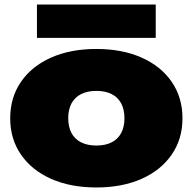

<svg xmlns="http://www.w3.org/2000/svg" viewBox="-20 -809 850 847"><path d="M405 18Q291 18 205.5 -20Q120 -58 72.5 -127Q25 -196 25 -287Q25 -379 72.5 -448Q120 -517 205.5 -555Q291 -593 405 -593Q519 -593 604.5 -555Q690 -517 737.5 -448Q785 -379 785 -287Q785 -196 737.5 -127Q690 -58 604.5 -20Q519 18 405 18ZM405 -167Q445 -167 472.5 -181Q500 -195 514.5 -222Q529 -249 529 -287Q529 -326 514.5 -353Q500 -380 472.5 -394Q445 -408 405 -408Q366 -408 338 -394Q310 -380 295.5 -353Q281 -326 281 -288Q281 -249 295.5 -222Q310 -195 338 -181Q366 -167 405 -167ZM143 -642V-789H667V-642Z"/></svg>

Font: Bounded
Style: Regular
Weight: 900
Designer: Vlad Churkin
Version: Version 1.0